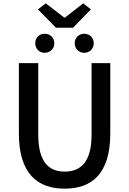

<svg xmlns="http://www.w3.org/2000/svg" viewBox="-20 -1115 773 1149"><path d="M367 14C530 14 640 -76 640 -316V-737H528V-309C528 -142 460 -88 367 -88C275 -88 209 -142 209 -309V-737H93V-316C93 -76 204 14 367 14ZM315 -949H417L524 -1059L478 -1095L369 -1010H364L254 -1095L207 -1059ZM247 -799C281 -799 305 -824 305 -856C305 -889 281 -913 247 -913C214 -913 191 -889 191 -856C191 -824 214 -799 247 -799ZM484 -799C517 -799 541 -824 541 -856C541 -889 517 -913 484 -913C452 -913 427 -889 427 -856C427 -824 452 -799 484 -799Z"/></svg>

Font: GenYoGothic2 TW M
Style: Regular
Weight: 500
Version: Version 2.100;PS 2.1;hotconv 16.6.51;makeotf.lib2.5.65220 DE